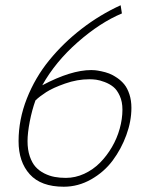

<svg xmlns="http://www.w3.org/2000/svg" viewBox="-20 -707 576 732"><path d="M439.9 -687Q360.8 -650.9 291.3 -597.2Q221.7 -543.5 167.7 -477.3Q113.8 -411.1 82.3 -331.1Q50.8 -251 50.8 -168.9Q50.8 -89.8 93.5 -42.5Q136.2 4.9 223.1 4.9Q278.3 4.9 327.6 -23.2Q377 -51.3 409.7 -95.2Q442.4 -139.2 461.7 -192.1Q481 -245.1 481 -295.9Q481 -324.2 473.4 -347.4Q465.8 -370.6 454.1 -385Q442.4 -399.4 426.3 -410.4Q410.2 -421.4 396 -426.8Q381.8 -432.1 366.2 -435.3Q350.6 -438.5 342.5 -439.2Q334.5 -439.9 328.1 -439.9Q250.5 -439.9 141.1 -381.8Q191.4 -471.7 276.6 -546.4Q361.8 -621.1 444.8 -655.8ZM115.2 -324.2Q130.9 -339.4 156.2 -355.7Q181.6 -372.1 228 -388.4Q274.4 -404.8 320.8 -404.8Q333.5 -404.8 346.7 -403.1Q359.9 -401.4 378.9 -394.3Q397.9 -387.2 412.1 -375.7Q426.3 -364.3 436.5 -341.8Q446.8 -319.3 446.8 -289.1Q446.8 -253.9 436.5 -216.8Q426.3 -179.7 406.7 -146.2Q387.2 -112.8 361.1 -86.4Q335 -60.1 301 -44.4Q267.1 -28.8 231 -28.8Q208 -28.8 188.2 -32.5Q168.5 -36.1 148.9 -45.9Q129.4 -55.7 115.7 -70.8Q102.1 -85.9 93.5 -111.1Q85 -136.2 85 -168.9Q85 -199.7 93.5 -243.9Q102.1 -288.1 115.2 -324.2Z"/></svg>

Font: Comic Neue Angular Light Italic
Style: Regular
Weight: 300
Italic angle: -12°
Designer: Craig Rozynski
Foundry: Craig Rozynski
Version: Version 2.003